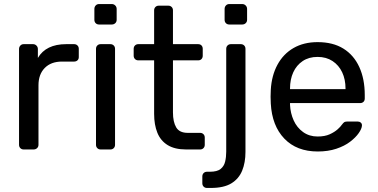

<svg xmlns="http://www.w3.org/2000/svg" viewBox="-20 -738 1867 948"><path d="M97 0Q87 0 80.5 -6.5Q74 -13 74 -23V-496Q74 -506 80.5 -513Q87 -520 97 -520H143Q153 -520 160 -513Q167 -506 167 -496V-452Q187 -486 222 -503Q257 -520 307 -520H346Q356 -520 362.5 -513.5Q369 -507 369 -497V-456Q369 -446 362.5 -440Q356 -434 346 -434H286Q232 -434 201 -402.5Q170 -371 170 -317V-23Q170 -13 163 -6.5Q156 0 146 0Z M477 0Q467 0 460.5 -6.5Q454 -13 454 -23V-497Q454 -507 460.5 -513.5Q467 -520 477 -520H525Q535 -520 541.5 -513.5Q548 -507 548 -497V-23Q548 -13 541.5 -6.5Q535 0 525 0ZM469 -617Q459 -617 452.5 -623.5Q446 -630 446 -640V-694Q446 -704 452.5 -711Q459 -718 469 -718H532Q542 -718 549 -711Q556 -704 556 -694V-640Q556 -630 549 -623.5Q542 -617 532 -617Z M899 0Q843 0 808 -21.5Q773 -43 757 -82.5Q741 -122 741 -176V-440H663Q653 -440 646.5 -446.5Q640 -453 640 -463V-497Q640 -507 646.5 -513.5Q653 -520 663 -520H741V-687Q741 -697 747.5 -703.5Q754 -710 764 -710H811Q821 -710 827.5 -703.5Q834 -697 834 -687V-520H958Q969 -520 975 -513.5Q981 -507 981 -497V-463Q981 -453 975 -446.5Q969 -440 958 -440H834V-183Q834 -136 850 -109Q866 -82 907 -82H968Q978 -82 984.5 -75.5Q991 -69 991 -59V-23Q991 -13 984.5 -6.5Q978 0 968 0Z M1002 190Q992 190 985.5 183.5Q979 177 979 167V133Q979 123 985.5 116.5Q992 110 1002 110H1016Q1052 110 1069 96.5Q1086 83 1091.5 60.5Q1097 38 1097 11V-497Q1097 -507 1103.5 -513.5Q1110 -520 1120 -520H1169Q1179 -520 1185.5 -513.5Q1192 -507 1192 -497V12Q1192 65 1175.5 105Q1159 145 1122 167.5Q1085 190 1021 190ZM1112 -617Q1102 -617 1095.5 -623.5Q1089 -630 1089 -640V-694Q1089 -704 1095.5 -711Q1102 -718 1112 -718H1176Q1186 -718 1193 -711Q1200 -704 1200 -694V-640Q1200 -630 1193 -623.5Q1186 -617 1176 -617Z M1549 10Q1445 10 1384 -53.5Q1323 -117 1317 -227Q1316 -240 1316 -260.5Q1316 -281 1317 -294Q1321 -365 1350 -418.5Q1379 -472 1429.5 -501Q1480 -530 1548 -530Q1624 -530 1675.5 -498Q1727 -466 1754 -407Q1781 -348 1781 -269V-252Q1781 -241 1774.5 -235Q1768 -229 1758 -229H1412Q1412 -228 1412 -225Q1412 -222 1412 -220Q1414 -179 1430 -143.5Q1446 -108 1476.5 -86Q1507 -64 1548 -64Q1584 -64 1608 -75Q1632 -86 1647 -99.5Q1662 -113 1667 -121Q1676 -133 1681 -135.5Q1686 -138 1697 -138H1746Q1755 -138 1761.5 -132.5Q1768 -127 1767 -117Q1766 -102 1751 -80.5Q1736 -59 1708.5 -38Q1681 -17 1640.5 -3.5Q1600 10 1549 10ZM1412 -298H1686V-301Q1686 -346 1669.5 -381Q1653 -416 1622 -436.5Q1591 -457 1548 -457Q1505 -457 1474.5 -436.5Q1444 -416 1428 -381Q1412 -346 1412 -301Z"/></svg>

Font: Rubik Light
Style: Regular
Weight: 400
Version: Version 2.101